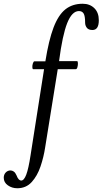

<svg xmlns="http://www.w3.org/2000/svg" viewBox="-161 -738 547 1024"><path d="M-69 266Q-97 266 -119 250.5Q-141 235 -141 210Q-141 193 -130.5 182Q-120 171 -105 171Q-96 171 -87.5 177Q-79 183 -73 197Q-67 213 -60.5 219Q-54 225 -48 225Q-33 225 -21 193.5Q-9 162 2 90L74 -369H16Q12 -369 11.5 -379.5Q11 -390 14.5 -400.5Q18 -411 23 -411H81Q99 -524 124.5 -591Q150 -658 187.5 -688Q225 -718 280 -718Q318 -718 342 -694.5Q366 -671 366 -630Q366 -578 332 -578Q311 -578 302 -590Q293 -602 293 -617Q293 -653 285 -666Q277 -679 260 -679Q223 -679 197.5 -615Q172 -551 154 -412H250Q254 -412 254.5 -401.5Q255 -391 252 -380Q249 -369 243 -369H147L80 47Q72 100 55 150Q38 200 8 233Q-22 266 -69 266Z"/></svg>

Font: Junicode Two Beta Condensed Medium
Style: Italic
Weight: 500
Width: 3
Italic angle: -9°
Version: Version 1.053; ttfautohint (v1.8.4)